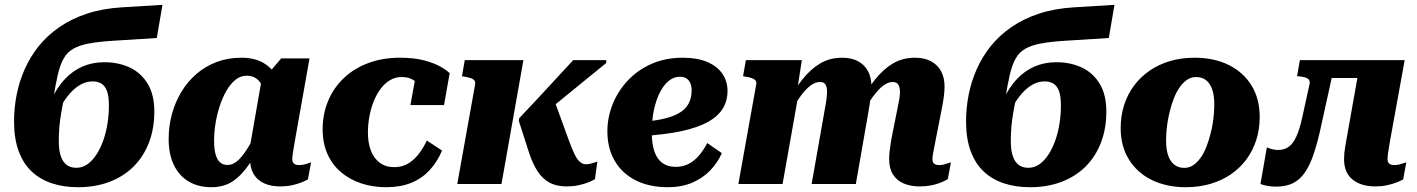

<svg xmlns="http://www.w3.org/2000/svg" viewBox="-20 -760 5851 793"><path d="M363 -423.8Q341.2 -423.8 321.7 -415Q302.2 -406.2 284.3 -389.8Q266.4 -373.4 249.8 -350.1Q233.2 -326.8 217.6 -297.8L194.2 -352.2Q216.8 -400.4 248.4 -433.9Q280 -467.4 320.8 -485.2Q361.6 -503 410.6 -503Q469.8 -503 516.3 -481Q562.8 -459 590.1 -413.9Q617.4 -368.8 617.4 -299.4Q617.4 -229.2 595.5 -171.7Q573.6 -114.2 532.5 -72.9Q491.4 -31.6 433 -9.2Q374.6 13.2 301.6 13.2Q243.2 13.2 194.9 -2.6Q146.6 -18.4 111.4 -51.2Q76.2 -84 57.1 -135.8Q38 -187.6 38 -258.6Q38 -313.8 48.7 -368.4Q59.4 -423 81.9 -474Q104.4 -525 139.8 -569.2Q175.2 -613.4 225.1 -647.9Q275 -682.4 339.4 -703.7Q403.8 -725 484.6 -729.8L651 -740L627.6 -603L446.2 -591.6Q386.6 -587.8 346.9 -580.3Q307.2 -572.8 282.3 -558.4Q257.4 -544 242.9 -518.2Q228.4 -492.4 219 -452.5Q209.6 -412.6 200.4 -354L246 -360Q237.8 -323.4 232.5 -292.2Q227.2 -261 225 -233.1Q222.8 -205.2 222.8 -176.8Q222.8 -140.8 230.7 -116.4Q238.6 -92 254.6 -79.5Q270.6 -67 295 -67Q320.6 -67 341.4 -81.8Q362.2 -96.6 378.8 -122.3Q395.4 -148 406.9 -181Q418.4 -214 424.1 -250.5Q429.8 -287 429.8 -323.2Q429.8 -363.2 421.5 -384.8Q413.2 -406.4 398.1 -415.1Q383 -423.8 363 -423.8Z M1159.2 -313.4 1079.8 -334.2Q1078.2 -368.8 1068.5 -394.1Q1058.8 -419.4 1041.6 -433.4Q1024.4 -447.4 999 -447.4Q973.4 -447.4 952.5 -430.5Q931.6 -413.6 915.2 -385.2Q898.8 -356.8 887.4 -321.8Q876 -286.8 870.1 -250.1Q864.2 -213.4 864.2 -180.8Q864.2 -144.8 870.4 -122.4Q876.6 -100 889 -89.3Q901.4 -78.6 919.2 -78.6Q940.8 -78.6 960.1 -94.9Q979.4 -111.2 1000 -143.6Q1020.6 -176 1043.2 -222.8L1073.2 -193.6Q1040.6 -128.4 1009.5 -82.3Q978.4 -36.2 941.7 -11.5Q905 13.2 853 13.2Q798.8 13.2 759.1 -10.5Q719.4 -34.2 698 -78.7Q676.6 -123.2 676.6 -186Q676.6 -239 690 -288.4Q703.4 -337.8 728.9 -380.2Q754.4 -422.6 791.2 -454.5Q828 -486.4 874.8 -504Q921.6 -521.6 977 -521.6Q1039 -521.6 1078.4 -493.5Q1117.8 -465.4 1137.7 -418.6Q1157.6 -371.8 1159.2 -313.4ZM1258.4 -518.8 1200.6 -193.4Q1197 -171.8 1193.9 -154.5Q1190.8 -137.2 1189 -124.1Q1187.2 -111 1187.2 -102.8Q1187.2 -89.8 1194.6 -84Q1202 -78.2 1214.4 -78.2Q1232 -78.2 1245.9 -83.3Q1259.8 -88.4 1264.8 -89.6L1251.8 -19Q1241.2 -13.2 1223.9 -6.2Q1206.6 0.8 1184.7 5.4Q1162.8 10 1137.4 10Q1099.6 10 1071.3 -2.7Q1043 -15.4 1027.8 -40.8Q1012.6 -66.2 1012.6 -104.6Q1012.6 -112 1013.4 -120.1Q1014.2 -128.2 1016.2 -141.2L1004.6 -110.8L1062 -438.8L1070.4 -435.4L1141.4 -518.8Z M1608.4 -69.6Q1643.4 -69.6 1669.2 -86.6Q1695 -103.6 1713.3 -129.2Q1731.6 -154.8 1742.8 -179.6L1805.8 -138.2Q1785.6 -90.6 1753.8 -56.5Q1722 -22.4 1677.8 -4.6Q1633.6 13.2 1574.6 13.2Q1519.4 13.2 1471.7 -2.7Q1424 -18.6 1388.2 -49Q1352.4 -79.4 1332.5 -123.8Q1312.6 -168.2 1312.6 -225.8Q1312.6 -288.8 1335.1 -343Q1357.6 -397.2 1399.7 -437.2Q1441.8 -477.2 1500.7 -499.4Q1559.6 -521.6 1631.8 -521.6Q1690.4 -521.6 1731.8 -510.6Q1773.2 -499.6 1799.3 -484.7Q1825.4 -469.8 1837.2 -457.8L1814 -326H1675.2L1697.6 -450.2Q1711.6 -449 1719.2 -441.3Q1726.8 -433.6 1729.2 -423.6Q1731.6 -413.6 1728.9 -404.2Q1726.2 -394.8 1718.6 -389.2Q1713.2 -404.4 1702.9 -416.2Q1692.6 -428 1676.9 -434.9Q1661.2 -441.8 1638.6 -441.8Q1613 -441.8 1591.2 -429.1Q1569.4 -416.4 1552.4 -393.6Q1535.4 -370.8 1523.6 -341.7Q1511.8 -312.6 1505.7 -279.1Q1499.6 -245.6 1499.6 -211.8Q1499.6 -169.8 1512 -137.7Q1524.4 -105.6 1548.9 -87.6Q1573.4 -69.6 1608.4 -69.6Z M2328.6 -182.6 2267.6 -350.4 2192 -263.2Q2240.8 -301.6 2289.6 -341.4Q2338.4 -381.2 2387.3 -421.2Q2436.2 -461.2 2483.8 -499.8V-511.6H2347.6Q2310.8 -472.2 2273.4 -431.6Q2236 -391 2198.8 -350.8Q2161.6 -310.6 2124 -271.4L2123 -260.4L2164.4 -131.2Q2179.4 -85 2199.9 -53.2Q2220.4 -21.4 2249.6 -5.7Q2278.8 10 2320.8 10Q2346.2 10 2368.6 5.3Q2391 0.6 2409 -6.5Q2427 -13.6 2437.2 -19.8L2447.2 -92.8Q2443 -91.6 2428.6 -86.6Q2414.2 -81.6 2399.6 -81.6Q2386.8 -81.6 2375.2 -91.4Q2363.6 -101.2 2352.8 -123.5Q2342 -145.8 2328.6 -182.6ZM1868.6 0H2051.2L2141.8 -511.6H1899.6L1888 -445.2L1899 -443.2Q1915 -440.8 1925.2 -437Q1935.4 -433.2 1939.9 -426.8Q1944.4 -420.4 1942 -409.6Z M2739 13.2Q2661 13.2 2604.9 -15.5Q2548.8 -44.2 2518.7 -96.2Q2488.6 -148.2 2488.6 -217.6Q2488.6 -274.2 2510 -328.5Q2531.4 -382.8 2572 -426.5Q2612.6 -470.2 2670.3 -495.9Q2728 -521.6 2800.2 -521.6Q2860.4 -521.6 2901.5 -503.9Q2942.6 -486.2 2963.7 -455.2Q2984.8 -424.2 2984.8 -384.4Q2984.8 -337.8 2959.7 -303.5Q2934.6 -269.2 2884.1 -246.5Q2833.6 -223.8 2758.3 -211.5Q2683 -199.2 2582.6 -195.6L2592.4 -255Q2660.2 -257.2 2707 -266.4Q2753.8 -275.6 2782.3 -291.6Q2810.8 -307.6 2823.7 -331.3Q2836.6 -355 2836.6 -386.8Q2836.6 -404 2831.2 -416.6Q2825.8 -429.2 2815.1 -436.1Q2804.4 -443 2787.4 -443Q2763.4 -443 2742.7 -426.5Q2722 -410 2706.2 -379.8Q2690.4 -349.6 2681.2 -307.4Q2672 -265.2 2672 -212.8Q2672 -165 2683.2 -133.4Q2694.4 -101.8 2716.4 -86.3Q2738.4 -70.8 2771 -70.8Q2801.4 -70.8 2825.3 -83.7Q2849.2 -96.6 2868 -118.8Q2886.8 -141 2901 -169.2L2961.4 -127.6Q2944.2 -88.4 2913.5 -56.3Q2882.8 -24.2 2839 -5.5Q2795.2 13.2 2739 13.2Z M3029.6 0H3212.2L3281.8 -392.8L3271 -378.2L3291.8 -511.6H3060.6L3049 -445.2L3060 -443.2Q3076 -440.8 3086.2 -437Q3096.4 -433.2 3100.9 -426.8Q3105.4 -420.4 3103 -409.6ZM3846.6 -192.8 3867.4 -298.6Q3874.8 -334.6 3878 -359.2Q3881.2 -383.8 3881.2 -402.8Q3881.2 -439.2 3866.8 -465.8Q3852.4 -492.4 3825.3 -507Q3798.2 -521.6 3759.2 -521.6Q3707.8 -521.6 3668 -497.9Q3628.2 -474.2 3594.5 -432Q3560.8 -389.8 3528 -333.6L3541.8 -288.8Q3563 -329.4 3584.2 -359Q3605.4 -388.6 3626.2 -405Q3647 -421.4 3666.8 -421.4Q3683.8 -421.4 3690.4 -410.1Q3697 -398.8 3697 -380Q3697 -367.4 3694.5 -351.8Q3692 -336.2 3687 -313.2L3668 -218Q3662 -189 3658.7 -167.7Q3655.4 -146.4 3653.9 -131.1Q3652.4 -115.8 3652.4 -102.2Q3652.4 -64.2 3668.3 -39.2Q3684.2 -14.2 3712.7 -2.1Q3741.2 10 3778.4 10Q3803.8 10 3825.8 5.7Q3847.8 1.4 3865.6 -5.9Q3883.4 -13.2 3894.6 -20.2L3907.6 -89.6Q3905 -88.8 3897 -86.2Q3889 -83.6 3879.4 -80.9Q3869.8 -78.2 3859 -78.2Q3845.4 -78.2 3838.3 -84Q3831.2 -89.8 3831.2 -102.8Q3831.2 -111.4 3833.3 -124Q3835.4 -136.6 3839 -153.9Q3842.6 -171.2 3846.6 -192.8ZM3332.2 0H3514.8L3567 -299.2Q3570.2 -317.2 3572.3 -332.1Q3574.4 -347 3576 -359.5Q3577.6 -372 3578.4 -382.4Q3579.2 -392.8 3579.2 -402.8Q3579.2 -439.2 3565.1 -465.8Q3551 -492.4 3524.1 -507Q3497.2 -521.6 3458.2 -521.6Q3407.2 -521.6 3367.4 -497.9Q3327.6 -474.2 3294.1 -432Q3260.6 -389.8 3227.8 -333.6L3241.6 -288.8Q3262.8 -329.4 3283.7 -359Q3304.6 -388.6 3325.5 -405Q3346.4 -421.4 3366.2 -421.4Q3383.2 -421.4 3389.5 -410.7Q3395.8 -400 3395.8 -381.2Q3395.8 -369.8 3393.8 -353Q3391.8 -336.2 3387.4 -313.2Z M4295 -423.8Q4273.2 -423.8 4253.7 -415Q4234.2 -406.2 4216.3 -389.8Q4198.4 -373.4 4181.8 -350.1Q4165.2 -326.8 4149.6 -297.8L4126.2 -352.2Q4148.8 -400.4 4180.4 -433.9Q4212 -467.4 4252.8 -485.2Q4293.6 -503 4342.6 -503Q4401.8 -503 4448.3 -481Q4494.8 -459 4522.1 -413.9Q4549.4 -368.8 4549.4 -299.4Q4549.4 -229.2 4527.5 -171.7Q4505.6 -114.2 4464.5 -72.9Q4423.4 -31.6 4365 -9.2Q4306.6 13.2 4233.6 13.2Q4175.2 13.2 4126.9 -2.6Q4078.6 -18.4 4043.4 -51.2Q4008.2 -84 3989.1 -135.8Q3970 -187.6 3970 -258.6Q3970 -313.8 3980.7 -368.4Q3991.4 -423 4013.9 -474Q4036.4 -525 4071.8 -569.2Q4107.2 -613.4 4157.1 -647.9Q4207 -682.4 4271.4 -703.7Q4335.8 -725 4416.6 -729.8L4583 -740L4559.6 -603L4378.2 -591.6Q4318.6 -587.8 4278.9 -580.3Q4239.2 -572.8 4214.3 -558.4Q4189.4 -544 4174.9 -518.2Q4160.4 -492.4 4151 -452.5Q4141.6 -412.6 4132.4 -354L4178 -360Q4169.8 -323.4 4164.5 -292.2Q4159.2 -261 4157 -233.1Q4154.8 -205.2 4154.8 -176.8Q4154.8 -140.8 4162.7 -116.4Q4170.6 -92 4186.6 -79.5Q4202.6 -67 4227 -67Q4252.6 -67 4273.4 -81.8Q4294.2 -96.6 4310.8 -122.3Q4327.4 -148 4338.9 -181Q4350.4 -214 4356.1 -250.5Q4361.8 -287 4361.8 -323.2Q4361.8 -363.2 4353.5 -384.8Q4345.2 -406.4 4330.1 -415.1Q4315 -423.8 4295 -423.8Z M4979.8 -207.8Q4985.4 -228.4 4988.7 -249.6Q4992 -270.8 4993.6 -291.1Q4995.2 -311.4 4995.2 -330Q4995.2 -365.6 4986.7 -390.5Q4978.2 -415.4 4961.6 -428.6Q4945 -441.8 4920 -441.8Q4899.4 -441.8 4882.6 -430.3Q4865.8 -418.8 4852.2 -399.4Q4838.6 -380 4828.6 -354.4Q4818.6 -328.8 4811.6 -300.6Q4806.4 -280 4802.9 -258.8Q4799.4 -237.6 4797.8 -217.3Q4796.2 -197 4796.2 -178.4Q4796.2 -142.8 4804.7 -117.9Q4813.2 -93 4830.1 -79.8Q4847 -66.6 4871.4 -66.6Q4892 -66.6 4908.8 -78.1Q4925.6 -89.6 4939.2 -109Q4952.8 -128.4 4962.8 -154Q4972.8 -179.6 4979.8 -207.8ZM4608.6 -230.8Q4608.6 -281.2 4622.7 -325.7Q4636.8 -370.2 4663.6 -406.1Q4690.4 -442 4728 -468Q4765.6 -494 4812.4 -507.8Q4859.2 -521.6 4913.8 -521.6Q4994 -521.6 5054.4 -491.9Q5114.8 -462.2 5148.8 -407.3Q5182.8 -352.4 5182.8 -276.8Q5182.8 -226.4 5168.7 -182.1Q5154.6 -137.8 5128.1 -101.9Q5101.6 -66 5064 -40.2Q5026.4 -14.4 4979.3 -0.6Q4932.2 13.2 4877.6 13.2Q4798.4 13.2 4737.8 -16.3Q4677.2 -45.8 4642.9 -101Q4608.6 -156.2 4608.6 -230.8Z M5358 -272.8Q5347.6 -225.6 5334.5 -196.7Q5321.4 -167.8 5303.4 -154.2Q5285.4 -140.6 5258.8 -140.6Q5244.4 -140.6 5231.6 -144.4Q5218.8 -148.2 5212.4 -151.4L5186 0Q5196.6 4 5212.6 7.4Q5228.6 10.8 5251 10.8Q5291.4 10.8 5320.1 -3.4Q5348.8 -17.6 5369.5 -47.6Q5390.2 -77.6 5406.1 -124.9Q5422 -172.2 5436.2 -238L5496.4 -511.6H5348.8L5337.2 -445.6L5342.6 -445Q5358.2 -443.8 5369.2 -440.6Q5380.2 -437.4 5385.7 -431.2Q5391.2 -425 5388.8 -413ZM5442.6 -437.8H5644.6L5662.6 -511.6H5458.6ZM5710.8 -103.4Q5710.8 -111 5712.3 -123.2Q5713.8 -135.4 5716.6 -150.9Q5719.4 -166.4 5721.8 -182L5781.6 -511.6H5599.4L5540.8 -182Q5538.4 -168 5536 -154.2Q5533.6 -140.4 5532.4 -127.9Q5531.2 -115.4 5531.2 -103Q5531.2 -46.4 5566.6 -18.2Q5602 10 5660.4 10Q5685.8 10 5707.4 5.4Q5729 0.8 5746.6 -5.9Q5764.2 -12.6 5775.4 -19L5788.4 -89.6Q5785.2 -88.8 5777.5 -86.2Q5769.8 -83.6 5760.2 -80.9Q5750.6 -78.2 5739.2 -78.2Q5725 -78.2 5717.9 -84.3Q5710.8 -90.4 5710.8 -103.4Z"/></svg>

Font: Roboto Serif 20pt
Style: Italic
Weight: 400
Italic angle: -10°
Designer: Greg Gazdowicz
Foundry: Commercial Type
Version: Version 1.008